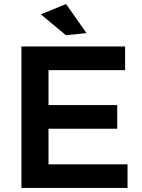

<svg xmlns="http://www.w3.org/2000/svg" viewBox="-20 -930 701 950"><path d="M307 -910 408 -766 306 -756 182 -859ZM86 -700H599V-583H220V-410H560V-293H220V-117H611V0H86Z"/></svg>

Font: Montserrat arm Medium
Style: Regular
Weight: 500
Designer: Julieta Ulanovsky
Foundry: Julieta Ulanovsky
Version: Version 6.000;PS 006.000;hotconv 1.0.88;makeotf.lib2.5.64775